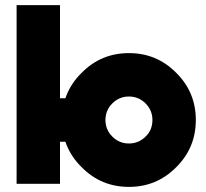

<svg xmlns="http://www.w3.org/2000/svg" viewBox="-20 -720 807 752"><path d="M45 -700V0H215V-165H236Q255 -109 300 -65Q376 12 485 12Q594 12 670 -65Q747 -141 747 -250Q747 -359 670 -435Q594 -512 485 -512Q376 -512 300 -435Q255 -391 236 -335H215V-700ZM485 -342Q523 -342 550 -315Q577 -288 577 -250Q577 -231 570.5 -214.5Q564 -198 550 -185Q523 -158 485 -158Q447 -158 420 -185Q393 -212 393 -250Q393 -288 420 -315Q447 -342 485 -342Z"/></svg>

Font: Unageo
Style: Black
Weight: 900
Designer: Richard Sepsi
Foundry: Richard Sepsi
Version: Version 2.000